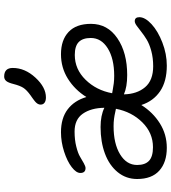

<svg xmlns="http://www.w3.org/2000/svg" viewBox="30 -836 816 916"><g transform="rotate(-90 438.0 -378.0)"><path d="M431.2 -566.9Q415 -566.9 406 -573.5Q397 -580.1 397 -591.8Q397 -594.7 397.5 -597.7Q397.9 -600.6 399.4 -603.3Q400.9 -606 402.1 -608.2Q403.3 -610.4 406.2 -613.3Q409.2 -616.2 410.9 -617.9Q412.6 -619.6 417.2 -623Q421.9 -626.5 424.1 -628.2Q426.3 -629.9 432.1 -634Q438 -638.2 440.9 -640.1Q466.8 -658.7 477.1 -674.8Q487.3 -690.9 495.1 -721.2Q501.5 -747.1 509.8 -756.6Q518.1 -766.1 530.8 -766.1Q571.8 -766.1 571.8 -725.1Q571.8 -667 525.6 -616.9Q479.5 -566.9 431.2 -566.9ZM190.9 9.8Q121.6 9.8 81.8 -26.1Q42 -62 42 -131.8Q42 -184.6 74.7 -224.6Q107.4 -264.6 163.3 -285.4Q219.2 -306.2 290 -306.2Q344.7 -306.2 381.8 -288.1Q380.9 -351.6 353.5 -390.9Q326.2 -430.2 268.1 -430.2Q229 -430.2 196.8 -422.1Q164.6 -414.1 148.2 -404.1Q131.8 -394 116.9 -386Q102.1 -377.9 94.2 -377.9Q70.8 -377.9 70.8 -402.8Q70.8 -422.4 98.6 -443.8Q126.5 -465.3 172.6 -480.2Q218.8 -495.1 265.1 -495.1Q332 -495.1 374 -463.4Q416 -431.6 433.1 -374Q467.8 -429.2 520.5 -462.2Q573.2 -495.1 637.2 -495.1Q705.1 -495.1 743.7 -458.7Q782.2 -422.4 782.2 -352.1Q782.2 -272.9 713.6 -226.1Q645 -179.2 538.1 -179.2Q481.4 -179.2 445.8 -194.8Q447.3 -132.3 480 -93.8Q512.7 -55.2 580.1 -55.2Q619.6 -55.2 652.8 -64.2Q686 -73.2 707.3 -86.2Q728.5 -99.1 744.6 -112.1Q760.7 -125 773.4 -134Q786.1 -143.1 794.9 -143.1Q814 -143.1 814 -121.1Q814 -93.8 781 -63.2Q748 -32.7 693.4 -11.5Q638.7 9.8 583 9.8Q507.8 9.8 460.7 -22.2Q413.6 -54.2 395 -111.8Q360.4 -56.6 307.6 -23.4Q254.9 9.8 190.9 9.8ZM633.8 -429.2Q565.9 -429.2 515.6 -377.9Q465.3 -326.7 451.2 -251Q456.1 -250.5 469.2 -247.8Q482.4 -245.1 498.5 -243.2Q514.6 -241.2 534.2 -241.2Q616.2 -241.2 665.5 -272Q714.8 -302.7 714.8 -353Q714.8 -391.1 695.6 -410.2Q676.3 -429.2 633.8 -429.2ZM108.9 -131.8Q108.9 -93.8 128.9 -75Q148.9 -56.2 193.8 -56.2Q261.7 -56.2 312 -106.7Q362.3 -157.2 377 -232.9Q372.1 -233.4 359.1 -236.6Q346.2 -239.7 329.8 -241.9Q313.5 -244.1 293.9 -244.1Q210.4 -244.1 159.7 -213.1Q108.9 -182.1 108.9 -131.8Z"/></g></svg>

Font: Shantell Sans Irregular
Style: Regular
Weight: 300
Designer: Stephen Nixon, Anya Danilova, Shantell Martin
Foundry: Arrow Type
Version: Version 1.006;[9816181b4]